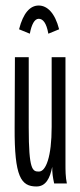

<svg xmlns="http://www.w3.org/2000/svg" viewBox="-20 -664 290 695"><path d="M88 -542C94 -575 105 -596 120 -596C135 -596 148 -582 155 -542L194 -558C179 -617 151 -644 120 -644C89 -644 64 -617 49 -558ZM112 11C146 11 161 -19 169 -60C169 -37 171 -23 176 0H222C217 -24 217 -47 217 -71V-457H167V-205C167 -96 146 -43 121 -43C98 -43 84 -47 84 -202V-457H34L33 -202C32 -24 56 11 112 11Z"/></svg>

Font: Inconsolata UltraCondensed Thin
Style: Regular
Weight: 100
Width: 1
Monospace: yes
Designer: Raph Levien, Cyreal, Brenton Simpson
Foundry: Raph Levien, Cyreal, Google
Version: Version 3.100